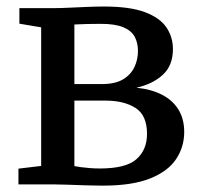

<svg xmlns="http://www.w3.org/2000/svg" viewBox="-20 -580 628 604"><path d="M303 4Q279 4 248.8 3Q218.5 2 191 1Q163.5 0 146 0H38V-49.5L109.5 -58V-494L41 -505.5V-554.5H154.5Q171.5 -554.5 197.8 -555.8Q224 -557 253 -558.2Q282 -559.5 307 -559.5Q388.5 -559.5 435.8 -541.8Q483 -524 503.5 -493.8Q524 -463.5 524 -425.5Q524 -374 492.2 -344.8Q460.5 -315.5 409 -304Q455.5 -299.5 489.2 -282.2Q523 -265 541.2 -235.5Q559.5 -206 559.5 -165Q559.5 -118 534.2 -79.8Q509 -41.5 452.8 -18.8Q396.5 4 303 4ZM294.5 -50Q376 -50 409.2 -79.2Q442.5 -108.5 442.5 -159Q442.5 -217.5 406.2 -240.5Q370 -263.5 312 -263.5H214V-57.5Q221.5 -56 234.2 -54.2Q247 -52.5 262.8 -51.2Q278.5 -50 294.5 -50ZM214 -315.5H300Q342 -315.5 366.8 -330.2Q391.5 -345 402.8 -368.8Q414 -392.5 414 -420Q414 -445 403.8 -464.2Q393.5 -483.5 368 -494.2Q342.5 -505 297 -505Q276 -505 254.5 -504.5Q233 -504 214 -503Z"/></svg>

Font: Merriweather 20pt Medium
Style: Regular
Weight: 500
Version: Version 2.100